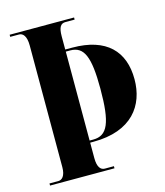

<svg xmlns="http://www.w3.org/2000/svg" viewBox="-108 -796 755 878"><g transform="rotate(-15 270.0 -357.0)"><path d="M20 0H325V-10H282C262 -10 248 -27 248 -69V-142H263C447 -142 519 -247 519 -370C519 -502 443 -583 281 -583H248V-645C248 -689 259 -704 282 -704H325V-714H20V-704H62C79 -704 96 -689 96 -643V-67C96 -25 79 -10 62 -10H20ZM248 -152V-573H269C334 -573 357 -520 357 -368C357 -207 333 -152 265 -152Z"/></g></svg>

Font: Noto Serif Display Condensed Extra
Style: Regular
Weight: 800
Width: 3
Designer: Monotype Design Team
Foundry: Monotype Imaging Inc.
Version: Version 1.900